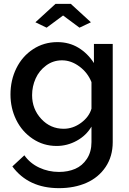

<svg xmlns="http://www.w3.org/2000/svg" viewBox="-20 -750 669 993"><path d="M163.1 -634.8 267.1 -730H346.2L450.2 -634.8L391.1 -606.9L306.2 -669.9L221.2 -606.9ZM34.2 -261.2Q34.2 -335.4 64.7 -397.2Q95.2 -459 151.1 -495.6Q207 -532.2 276.9 -532.2Q337.4 -532.2 385.5 -503.2Q433.6 -474.1 465.8 -423.8V-522.9H563V-15.1Q563 58.6 526.4 113.3Q489.7 168 427.2 195.6Q364.7 223.1 285.2 223.1Q127 223.1 43.9 110.8L106 53.2Q135.3 94.7 182.9 116.9Q230.5 139.2 285.2 139.2Q331.5 139.2 368.7 123.3Q405.8 107.4 429.4 71.5Q453.1 35.6 453.1 -15.1V-95.2Q425.8 -48.8 376.7 -22Q327.6 4.9 272.9 4.9Q204.6 4.9 149.2 -32.2Q93.8 -69.3 64 -129.9Q34.2 -190.4 34.2 -261.2ZM453.1 -188V-325.2Q433.6 -374.5 390.6 -406.2Q347.7 -438 300.8 -438Q254.9 -438 218.8 -411.4Q182.6 -384.8 164.3 -344Q146 -303.2 146 -257.8Q146 -186 193.4 -135Q240.7 -84 309.1 -84Q357.4 -84 399.2 -114.7Q440.9 -145.5 453.1 -188Z"/></svg>

Font: Rawline SemiBold
Style: Regular
Weight: 600
Designer: Matt McInerney, Pablo Impallari, Rodrigo Fuenzalida
Foundry: Matt McInerney, Pablo Impallari, Rodrigo Fuenzalida
Version: Version 4.020;PS 004.020;hotconv 1.0.88;makeotf.lib2.5.64775